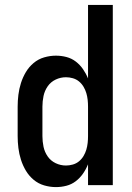

<svg xmlns="http://www.w3.org/2000/svg" viewBox="-20 -755 540 783"><path d="M208 8Q184 8 160 1Q136 -6 117 -22Q98 -38 85.5 -59Q73 -80 65.5 -103.5Q58 -127 55 -151.5Q52 -176 52 -200V-320Q52 -344 55 -368.5Q58 -393 65.5 -416.5Q73 -440 85.5 -461Q98 -482 117 -498Q136 -514 160 -521Q184 -528 208 -528Q230 -528 251 -522.5Q272 -517 289 -504Q306 -491 318.5 -473Q331 -455 339 -435V-735H440V0H339V-85Q331 -65 318.5 -47Q306 -29 289 -16Q272 -3 251 2.5Q230 8 208 8ZM249 -80Q263 -80 277 -84Q291 -88 302 -97Q313 -106 320.5 -118.5Q328 -131 332 -144.5Q336 -158 337.5 -172Q339 -186 339 -200V-320Q339 -334 337.5 -348Q336 -362 332 -375.5Q328 -389 320.5 -401.5Q313 -414 302 -423Q291 -432 277 -436Q263 -440 249 -440Q227 -440 207 -430.5Q187 -421 174.5 -403Q162 -385 157.5 -363.5Q153 -342 153 -320V-200Q153 -178 157.5 -156.5Q162 -135 174.5 -117Q187 -99 207 -89.5Q227 -80 249 -80Z"/></svg>

Font: Iosevka SS18 Semibold
Style: Regular
Weight: 600
Monospace: yes
Designer: Belleve Invis
Foundry: Belleve Invis
Version: Version 25.1.1; ttfautohint (v1.8.4)